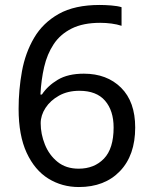

<svg xmlns="http://www.w3.org/2000/svg" viewBox="-20 -744 612 774"><path d="M55 -305Q55 -382 68.5 -456.5Q82 -531 117.5 -591.5Q153 -652 217 -688Q281 -724 382 -724Q403 -724 428.5 -722Q454 -720 470 -715V-640Q452 -646 429.5 -649Q407 -652 384 -652Q315 -652 269 -629Q223 -606 196.5 -566Q170 -526 158 -474Q146 -422 143 -363H149Q172 -398 213 -422.5Q254 -447 318 -447Q411 -447 468 -390.5Q525 -334 525 -230Q525 -118 463.5 -54Q402 10 298 10Q230 10 175 -24Q120 -58 87.5 -128Q55 -198 55 -305ZM297 -64Q360 -64 399 -104.5Q438 -145 438 -230Q438 -298 403.5 -338Q369 -378 300 -378Q253 -378 218 -358.5Q183 -339 163.5 -309Q144 -279 144 -247Q144 -204 161 -161.5Q178 -119 212 -91.5Q246 -64 297 -64Z"/></svg>

Font: Noto Sans Mende Kikakui
Style: Regular
Weight: 400
Designer: Monotype Design Team
Foundry: Monotype Imaging Inc.
Version: Version 2.003; ttfautohint (v1.8.4.7-5d5b)